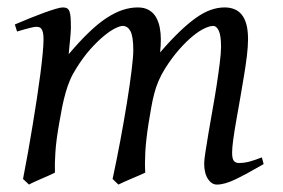

<svg xmlns="http://www.w3.org/2000/svg" viewBox="-20 -477 761 517"><path d="M689.9 -35.2Q644.5 -8.8 614.7 5.6Q585 20 564 20Q549.8 20 539.8 4.6Q529.8 -10.7 529.8 -37.1Q529.8 -45.9 533.2 -67.9Q536.6 -89.8 541.5 -119.4Q546.4 -148.9 552.5 -182.6Q558.6 -216.3 563.5 -248.3Q568.4 -280.3 571.8 -307.6Q575.2 -335 575.2 -351.1Q575.2 -381.3 569.1 -394.3Q563 -407.2 554.2 -407.2Q544.9 -407.2 530.8 -400.6Q516.6 -394 499.5 -380.1Q482.4 -366.2 463.1 -344.5Q443.8 -322.8 424.8 -293Q414.1 -275.9 407 -259.3Q399.9 -242.7 395.3 -224.9Q390.6 -207 387.2 -187.3Q383.8 -167.5 379.9 -144Q373 -99.6 371.3 -67.9Q369.6 -36.1 371.1 -12.2Q364.3 -8.8 354.5 -4.6Q344.7 -0.5 334.5 3.9Q324.2 8.3 314.7 12.5Q305.2 16.6 298.8 20L283.2 4.9Q293.9 -44.9 304 -98.6Q314 -152.3 321.8 -200.4Q329.6 -248.5 334.2 -286.1Q338.9 -323.7 338.9 -341.8Q338.9 -378.9 331.3 -393.1Q323.7 -407.2 310.1 -407.2Q303.7 -407.2 290.5 -400.9Q277.3 -394.5 260.3 -380.6Q243.2 -366.7 223.9 -345.2Q204.6 -323.7 186 -293.9Q175.8 -278.3 168.7 -261.7Q161.6 -245.1 156.5 -226.8Q151.4 -208.5 147.2 -188Q143.1 -167.5 139.2 -144Q131.3 -99.6 129.2 -67.6Q127 -35.6 127.9 -12.2Q121.6 -8.8 112.1 -4.6Q102.5 -0.5 92.5 3.9Q82.5 8.3 73.2 12.5Q64 16.6 58.1 20L42 4.9Q48.8 -29.3 55.4 -66.7Q62 -104 68.1 -141.1Q74.2 -178.2 79.6 -213.6Q85 -249 88.9 -279.3Q92.8 -309.6 95 -333.3Q97.2 -356.9 97.2 -371.1Q97.2 -382.3 95.7 -388.9Q94.2 -395.5 91.6 -399.2Q88.9 -402.8 85.4 -403.8Q82 -404.8 78.1 -404.8Q73.2 -404.8 64.7 -402.8Q56.2 -400.9 47.4 -398.4Q37.1 -395.5 25.9 -392.1L20 -411.1Q40.5 -419.9 61 -428.2Q81.5 -436.5 99.1 -442.9Q116.7 -449.2 129.9 -453.1Q143.1 -457 148.9 -457Q156.2 -457 160.6 -454.6Q165 -452.1 167.2 -446Q169.4 -439.9 170.2 -429Q170.9 -418 170.9 -400.9Q170.9 -395.5 170.2 -387.5Q169.4 -379.4 168.7 -369.9Q168 -360.4 166.7 -350.1Q165.5 -339.8 165 -331.1Q193.8 -365.2 219 -389.4Q244.1 -413.6 266.8 -428.5Q289.6 -443.4 310.3 -450.2Q331.1 -457 351.1 -457Q369.1 -457 381.3 -449.7Q393.6 -442.4 400.4 -430.2Q407.2 -418 410.2 -402.6Q413.1 -387.2 413.1 -371.1Q413.1 -361.8 412.6 -354.2Q412.1 -346.7 411.1 -335.9Q439.5 -368.7 463.4 -391.6Q487.3 -414.6 508.1 -429.2Q528.8 -443.8 547.6 -450.4Q566.4 -457 585 -457Q599.1 -457 610.8 -452.4Q622.6 -447.8 630.9 -437.5Q639.2 -427.2 643.6 -410.9Q647.9 -394.5 647.9 -371.1Q647.9 -352.5 644.8 -326.4Q641.6 -300.3 636.7 -271Q631.8 -241.7 626.5 -210.9Q621.1 -180.2 616.2 -152.6Q611.3 -125 608.2 -102.3Q605 -79.6 605 -65.9Q605 -49.3 609.9 -43.7Q614.7 -38.1 623 -38.1Q637.2 -38.1 651.1 -41.7Q665 -45.4 685.1 -53.2Z"/></svg>

Font: Gentium Plus CyrE
Style: Italic
Weight: 400
Italic angle: -8°
Designer: J. Victor Gaultney, Annie Olsen, Iska Routamaa, Becca Hirsbrunner
Foundry: SIL International
Version: Version 5.000